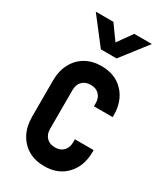

<svg xmlns="http://www.w3.org/2000/svg" viewBox="-197 -861 819 953"><g transform="rotate(30 212.5 -384.0)"><path d="M221 12.5Q168.5 12.5 129.5 -10.2Q90.5 -33 68.8 -74Q47 -115 47 -169.5V-378.5Q47 -432.5 68.8 -473.8Q90.5 -515 129.5 -537.8Q168.5 -560.5 221 -560.5Q300 -560.5 347.2 -510.5Q394.5 -460.5 394.5 -378.5V-368.5H287V-386Q287 -416 269.5 -434.5Q252 -453 221 -453Q190 -453 172.2 -434.5Q154.5 -416 154.5 -386V-162Q154.5 -132 172.2 -113.5Q190 -95 221 -95Q252 -95 269.5 -113.5Q287 -132 287 -162V-179.5H394.5V-169.5Q394.5 -88 347.2 -37.8Q300 12.5 221 12.5ZM175.5 -630.5 60 -780H161L221 -696.5L280.5 -780H381.5L265.5 -630.5Z"/></g></svg>

Font: Mohave Light SemiBold
Style: Regular
Weight: 600
Version: Version 2.003